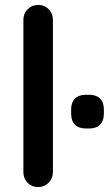

<svg xmlns="http://www.w3.org/2000/svg" viewBox="-20 -760 442 780"><path d="M134 0Q109 0 92 -17.5Q75 -35 75 -61V-679Q75 -705 92.5 -722.5Q110 -740 136 -740Q161 -740 178 -722.5Q195 -705 195 -679V-61Q195 -35 177.5 -17.5Q160 0 134 0ZM269 -298V-315Q269 -344 284.5 -359.5Q300 -375 329 -375H342Q371 -375 386.5 -359.5Q402 -344 402 -315V-298Q402 -269 386.5 -253.5Q371 -238 342 -238H329Q300 -238 284.5 -253.5Q269 -269 269 -298Z"/></svg>

Font: Quicksand
Style: Bold
Weight: 700
Version: Version 3.000